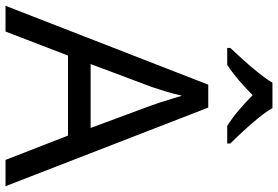

<svg xmlns="http://www.w3.org/2000/svg" viewBox="-172 -812 984 679"><g transform="rotate(90 319.5 -472.0)"><path d="M545 0 459 -221H176L91 0H0L279 -717H360L638 0ZM352 -517Q349 -525 342 -546Q335 -567 328.5 -589.5Q322 -612 318 -624Q311 -593 302 -563.5Q293 -534 287 -517L206 -301H432ZM362 -944Q374 -922 396.5 -894.5Q419 -867 443.5 -840.5Q468 -814 487 -795V-784H425Q399 -800 371 -823.5Q343 -847 316 -874Q289 -847 262 -824Q235 -801 209 -784H149V-795Q168 -815 191.5 -841Q215 -867 237 -894.5Q259 -922 272 -944Z"/></g></svg>

Font: Noto Sans Nabataean
Style: Regular
Weight: 400
Designer: Monotype Design Team
Foundry: Monotype Imaging Inc.
Version: Version 2.001; ttfautohint (v1.8.4.7-5d5b)